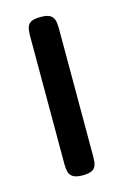

<svg xmlns="http://www.w3.org/2000/svg" viewBox="-84 -516 364 567"><g transform="rotate(-15 98.0 -232.0)"><path d="M98 10Q79 10 69.5 4.5Q60 -1 57 -11Q54 -21 54 -35V-430Q54 -444 57 -454Q60 -464 69.5 -469Q79 -474 99 -474Q118 -474 127 -468.5Q136 -463 139 -453Q142 -443 142 -428V-34Q142 -20 139 -10Q136 0 126.5 5Q117 10 98 10Z"/></g></svg>

Font: Fredoka SemiExpanded
Style: Regular
Weight: 400
Width: 6
Designer: Ben Nathan
Foundry: Milena B. Brandão, Ben Nathan
Version: Version 2.001